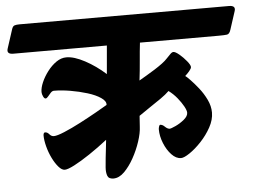

<svg xmlns="http://www.w3.org/2000/svg" viewBox="-105 -686 1018 769"><g transform="rotate(-5 404.0 -301.0)"><path d="M-56 -532 -32 -606Q-28 -620 -20.5 -622.5Q-13 -625 0 -625H842Q870 -625 863 -603L839 -529Q834 -513 824 -511.5Q814 -510 790 -510H474Q470 -476 467 -438Q464 -400 459 -359Q471 -366 488 -376Q505 -386 522.5 -397Q540 -408 554 -418.5Q568 -429 575 -437Q583 -445 590.5 -453Q598 -461 604 -461Q612 -461 627.5 -448Q643 -435 656 -419Q669 -403 669 -395Q669 -389 660.5 -379Q652 -369 643 -361Q648 -358 662.5 -343Q677 -328 694.5 -306Q712 -284 724.5 -258Q737 -232 737 -206Q737 -177 720.5 -147Q704 -117 680 -91.5Q656 -66 633 -50.5Q610 -35 598 -35Q578 -35 560 -54Q542 -73 530.5 -101.5Q519 -130 519 -157Q519 -162 521 -168.5Q523 -175 526 -175Q535 -175 544 -166Q553 -157 562 -156Q568 -156 586.5 -164.5Q605 -173 621.5 -186.5Q638 -200 638 -214Q638 -223 629 -239.5Q620 -256 605 -274.5Q590 -293 571 -307Q558 -294 536.5 -279Q515 -264 491.5 -248.5Q468 -233 447 -218L444 -174Q443 -149 432 -115.5Q421 -82 403.5 -50.5Q386 -19 365 2Q344 23 321 23Q302 23 297 9.5Q292 -4 293.5 -24Q295 -44 297 -62Q299 -79 301 -97Q303 -115 305 -134Q268 -105 232 -81Q196 -57 169 -43Q142 -29 130 -29Q118 -29 105 -44Q92 -59 81 -81.5Q70 -104 63.5 -129Q57 -154 57 -173Q57 -177 58.5 -181Q60 -185 64 -185Q73 -185 80.5 -176Q88 -167 98 -167Q111 -167 141 -179.5Q171 -192 206.5 -210.5Q242 -229 273 -246.5Q304 -264 319 -273Q321 -288 300.5 -302Q280 -316 247.5 -326Q215 -336 179.5 -342Q144 -348 114 -348Q107 -348 100.5 -341Q94 -334 88.5 -327Q83 -320 78 -320Q73 -320 68.5 -329.5Q64 -339 64 -347Q64 -364 73.5 -386Q83 -408 99 -429Q115 -450 134.5 -463.5Q154 -477 175 -477Q206 -477 249 -454Q292 -431 331 -396L341 -510H-35Q-63 -510 -56 -532Z"/></g></svg>

Font: Alkatra
Style: Regular
Weight: 400
Designer: Suman Bhandary
Version: Version 1.100;gftools[0.9.22]